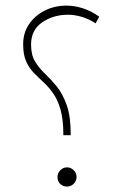

<svg xmlns="http://www.w3.org/2000/svg" viewBox="-20 -669 438 688"><path d="M63 -510.7Q63 -550.8 83.7 -581.8Q104.5 -612.8 139.9 -630.9Q175.3 -648.9 218.8 -648.9Q245.6 -648.9 275.1 -639.9Q304.7 -630.9 335.4 -609.4L322.8 -585.4Q296.4 -602.1 271.5 -609.1Q246.6 -616.2 223.6 -616.2Q170.9 -616.2 131.1 -588.9Q91.3 -561.5 91.3 -509.3Q91.3 -472.2 105.7 -448.5Q120.1 -424.8 141.4 -404.8Q162.6 -384.8 183.6 -358.9Q204.6 -333 219 -292.7Q233.4 -252.4 233.4 -187V-184.6H207V-187Q207 -242.2 196.5 -277.6Q186 -313 169.7 -335.7Q153.3 -358.4 135 -375.2Q116.7 -392.1 100.3 -408.9Q84 -425.8 73.5 -449.5Q63 -473.1 63 -510.7ZM186 -34.7Q186 -48.8 196.3 -59.1Q206.5 -69.3 220.2 -69.3Q233.9 -69.3 244.1 -59.1Q254.4 -48.8 254.4 -34.7Q254.4 -21 244.4 -10.7Q234.4 -0.5 220.2 -0.5Q205.6 -0.5 195.8 -10Q186 -19.5 186 -34.7Z"/></svg>

Font: Vazirmatn FD Thin
Style: Regular
Weight: 100
Designer: Saber Rastikerdar
Foundry: Saber Rastikerdar
Version: Version 33.003